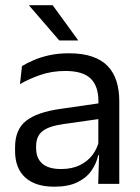

<svg xmlns="http://www.w3.org/2000/svg" viewBox="-20 -703 534 734"><path d="M355.4 0 359 -118.6 355.9 -131.1V-286.5L356.3 -314.9Q356.3 -374.3 326.2 -403Q296 -431.7 230.4 -431.7Q178.2 -431.7 134.4 -416.5Q90.6 -401.3 56.4 -381.5L64 -450.4Q83.1 -462 109.4 -473.3Q135.7 -484.7 169.3 -492Q202.9 -499.3 243.3 -499.3Q295.8 -499.3 332.6 -486.6Q369.4 -473.9 392.2 -449.9Q415 -425.8 425.5 -392Q436 -358.1 436 -316.2V0ZM187.4 10.7Q114.9 10.7 76.3 -24.6Q37.6 -60 37.6 -125.7V-140Q37.6 -207.4 79.3 -240.7Q121 -274.1 212.2 -286.9L366.5 -309.2L370.9 -249.8L222 -228.6Q166.2 -220.7 142.2 -201.4Q118.1 -182 118.1 -144.5V-136.6Q118.1 -97.9 141.9 -77.4Q165.7 -56.8 213.1 -56.8Q254.9 -56.8 284.9 -71.4Q314.9 -86 333.4 -110.5Q352 -135.1 358.5 -165.2L371.2 -109.8H355.7Q348.6 -77.8 329.3 -50.3Q310.1 -22.8 275.5 -6.1Q240.9 10.7 187.4 10.7ZM181.3 -683.1 278.3 -549.7V-548.4H206.6L91.4 -681.7V-683.1Z"/></svg>

Font: Anek Latin Medium
Style: Regular
Weight: 500
Designer: Yesha Goshar
Foundry: Ek Type
Version: Version 1.003